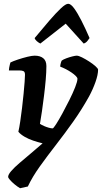

<svg xmlns="http://www.w3.org/2000/svg" viewBox="-20 -794 538 1014"><path d="M86 200Q72 192 57 179.5Q42 167 32.5 156Q23 145 23 140Q23 128 39.5 109Q56 90 83.5 66.5Q111 43 142.5 16.5Q174 -10 205 -37Q180 -43 155 -51.5Q130 -60 109.5 -72Q89 -84 77 -98Q82 -120 87 -153.5Q92 -187 96.5 -224.5Q101 -262 104.5 -298Q108 -334 110 -361Q112 -388 112 -399Q112 -414 104.5 -418Q97 -422 82 -422H27Q27 -428 28.5 -436.5Q30 -445 32 -453Q34 -461 35 -464Q49 -471 74.5 -479.5Q100 -488 124.5 -494Q149 -500 163 -500Q192 -500 208.5 -486.5Q225 -473 225 -445Q225 -414 221.5 -373Q218 -332 212.5 -288.5Q207 -245 201.5 -206Q196 -167 191 -140Q200 -134 212.5 -128.5Q225 -123 237.5 -119.5Q250 -116 258 -116Q262 -116 276.5 -138.5Q291 -161 309.5 -195Q328 -229 346.5 -266Q365 -303 377 -333.5Q389 -364 389 -378Q389 -384 380 -393Q371 -402 357 -411.5Q343 -421 327.5 -429Q312 -437 298 -442Q298 -450 301 -460.5Q304 -471 306 -474Q314 -480 330 -486Q346 -492 362 -496Q378 -500 385 -500Q395 -500 413 -491Q431 -482 450.5 -469.5Q470 -457 484 -444.5Q498 -432 498 -426Q498 -400 484.5 -361.5Q471 -323 450 -284Q411 -214 365.5 -150Q320 -86 274.5 -27.5Q229 31 190 85.5Q151 140 127 191ZM193 -564Q183 -569 174 -577Q165 -585 163 -593Q205 -644 240.5 -685Q276 -726 301.5 -750Q327 -774 340 -774Q354 -774 371.5 -750Q389 -726 410 -685Q431 -644 453 -593Q448 -586 441 -577Q434 -568 422 -564L327 -669Z"/></svg>

Font: Texturina Medium 12pt
Style: Bold Italic
Weight: 700
Italic angle: -11°
Version: Version 1.002